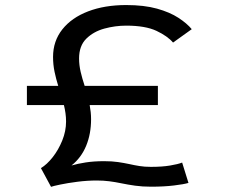

<svg xmlns="http://www.w3.org/2000/svg" viewBox="-20 -726 904 760"><path d="M182 13.5 142 -60.5Q166 -75 188.8 -104Q211.5 -133 226.5 -170Q241.5 -207 241.5 -245Q241.5 -262 239.2 -278Q237 -294 233 -310H86.5V-386H210.5Q202 -413 196 -441.5Q190 -470 190 -500.5Q190 -563.5 226.8 -609.8Q263.5 -656 328.8 -681Q394 -706 479.5 -706Q550.5 -706 601.5 -691.8Q652.5 -677.5 686.2 -655.5Q720 -633.5 739 -610.5L665 -557.5Q643.5 -583 599.5 -603.8Q555.5 -624.5 479.5 -624.5Q436 -624.5 393 -612.8Q350 -601 321.5 -572.8Q293 -544.5 293 -494.5Q293 -468.5 299.2 -441.8Q305.5 -415 314.5 -388Q315 -386.5 315 -386H605V-310H335Q337.5 -296.5 339 -282.5Q340.5 -268.5 340.5 -254Q340.5 -196 321 -148.8Q301.5 -101.5 263 -71Q287 -78 319.2 -83Q351.5 -88 392 -88Q423.5 -88 447.2 -84.5Q471 -81 492 -76.5Q512 -72 532 -68.8Q552 -65.5 577.5 -65.5Q622 -65.5 653.2 -70.8Q684.5 -76 701 -82.5L726 -2Q708 3.5 668.5 8.2Q629 13 577.5 13Q543.5 13 515 9Q486.5 5 460 -0.5Q436 -5.5 412.5 -8.5Q389 -11.5 363 -11.5Q325 -11.5 286.2 -6.5Q247.5 -1.5 218.8 4.5Q190 10.5 182 13.5Z"/></svg>

Font: Trispace SemiExpanded
Style: Regular
Weight: 400
Width: 6
Designer: Tyler Finck
Foundry: Etcetera Type Company
Version: Version 1.210; ttfautohint (v1.8.3)